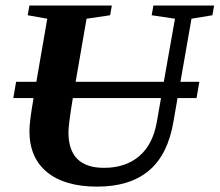

<svg xmlns="http://www.w3.org/2000/svg" viewBox="-20 -675 805 704"><path d="M81.5 -619.1 87.9 -654.8H390.1L383.8 -619.1L297.4 -606.4L257.3 -375H580.6L621.6 -606.4L536.1 -619.1L542.5 -654.8H765.1L758.8 -619.1L682.1 -606.4L641.6 -375H710.9L700.7 -315.4H630.9L616.2 -230Q595.7 -107.9 525.9 -49.3Q456.1 9.3 336.4 9.3Q217.3 9.3 152.6 -43.7Q87.9 -96.7 87.9 -194.8Q87.9 -228.5 103 -315.4H28.8L39.1 -375H113.3L153.3 -606.4ZM231 -189.9Q231 -59.6 361.3 -59.6Q439.9 -59.6 490 -102.1Q540 -144.5 554.7 -226.1L570.3 -315.4H247.1Q231 -218.8 231 -189.9Z"/></svg>

Font: Liberation Serif
Style: Bold Italic
Weight: 700
Italic angle: -16.333°
Designer: Steve Matteson
Foundry: Ascender Corporation
Version: Version 2.1.5